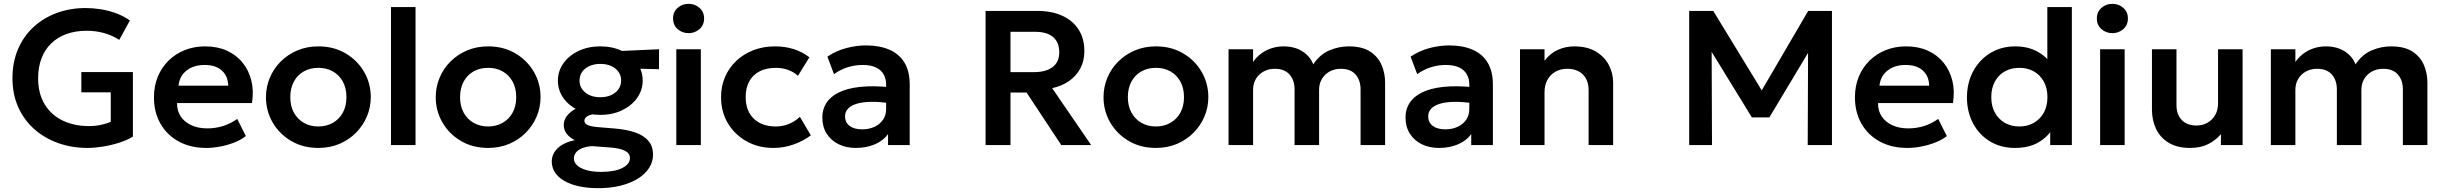

<svg xmlns="http://www.w3.org/2000/svg" viewBox="-20 -757 12756 1002"><path d="M437 15Q354.5 15 283.2 -10.5Q212 -36 158.5 -83.5Q105 -131 75 -198.2Q45 -265.5 45 -349Q45 -432.5 73.8 -500Q102.5 -567.5 154.5 -615.5Q206.5 -663.5 276 -689.2Q345.5 -715 427 -715Q464.5 -715 504 -709Q543.5 -703 582.8 -689Q622 -675 658 -650.5L602.5 -549Q565 -573 522 -584.8Q479 -596.5 432.5 -596.5Q374 -596.5 327 -579.5Q280 -562.5 247 -530.2Q214 -498 196.5 -452.2Q179 -406.5 179 -349Q179 -268.5 213.2 -212.5Q247.5 -156.5 307.2 -127.8Q367 -99 444 -99Q479.5 -99 509 -105.8Q538.5 -112.5 558 -121V-275H404.5V-381H673.5V-44Q644.5 -26 602.8 -12.5Q561 1 516.8 8Q472.5 15 437 15Z M1056.5 15Q975 15 913.5 -18.2Q852 -51.5 817.8 -111Q783.5 -170.5 783.5 -249.5Q783.5 -307.5 803.2 -356Q823 -404.5 859.2 -440.2Q895.5 -476 944.2 -495.5Q993 -515 1051 -515Q1114 -515 1163.5 -492.8Q1213 -470.5 1245.8 -430.2Q1278.5 -390 1291.8 -336.2Q1305 -282.5 1295 -219H904Q903.5 -179.5 922.8 -150Q942 -120.5 977.8 -103.8Q1013.5 -87 1062 -87Q1105 -87 1144.5 -99.5Q1184 -112 1218 -136.5L1263 -47Q1239.5 -28 1204.5 -14Q1169.5 0 1130.8 7.5Q1092 15 1056.5 15ZM911.5 -310H1171Q1169.5 -360.5 1137.5 -389.2Q1105.5 -418 1048 -418Q991 -418 954 -389.2Q917 -360.5 911.5 -310Z M1641.5 15Q1561.5 15 1499.8 -21.2Q1438 -57.5 1403 -117.8Q1368 -178 1368 -250Q1368 -303 1388 -351Q1408 -399 1444.8 -435.8Q1481.5 -472.5 1531.5 -493.8Q1581.5 -515 1641.5 -515Q1721 -515 1782.8 -479Q1844.5 -443 1879.8 -382.5Q1915 -322 1915 -250Q1915 -197 1894.8 -149.2Q1874.5 -101.5 1838 -64.5Q1801.5 -27.5 1751.5 -6.2Q1701.5 15 1641.5 15ZM1641.5 -97Q1683.5 -97 1716.8 -115.8Q1750 -134.5 1769 -168.8Q1788 -203 1788 -250Q1788 -297 1769 -331.5Q1750 -366 1717 -384.5Q1684 -403 1641.5 -403Q1599 -403 1565.8 -384.5Q1532.5 -366 1513.8 -331.5Q1495 -297 1495 -250Q1495 -203 1514 -168.8Q1533 -134.5 1566 -115.8Q1599 -97 1641.5 -97Z M2020.5 0V-720H2148.5V0Z M2527.5 15Q2447.5 15 2385.8 -21.2Q2324 -57.5 2289 -117.8Q2254 -178 2254 -250Q2254 -303 2274 -351Q2294 -399 2330.8 -435.8Q2367.5 -472.5 2417.5 -493.8Q2467.5 -515 2527.5 -515Q2607 -515 2668.8 -479Q2730.5 -443 2765.8 -382.5Q2801 -322 2801 -250Q2801 -197 2780.8 -149.2Q2760.5 -101.5 2724 -64.5Q2687.5 -27.5 2637.5 -6.2Q2587.5 15 2527.5 15ZM2527.5 -97Q2569.5 -97 2602.8 -115.8Q2636 -134.5 2655 -168.8Q2674 -203 2674 -250Q2674 -297 2655 -331.5Q2636 -366 2603 -384.5Q2570 -403 2527.5 -403Q2485 -403 2451.8 -384.5Q2418.5 -366 2399.8 -331.5Q2381 -297 2381 -250Q2381 -203 2400 -168.8Q2419 -134.5 2452 -115.8Q2485 -97 2527.5 -97Z M3102.5 225Q3046.5 225 3001.5 215.2Q2956.5 205.5 2924.8 187Q2893 168.5 2876.2 142.8Q2859.5 117 2859.5 85Q2859.5 59.5 2873.2 37.2Q2887 15 2913.8 -1.2Q2940.5 -17.5 2979.5 -25.5Q2950 -41 2936 -60.5Q2922 -80 2922 -105Q2922 -127 2934.8 -146.5Q2947.5 -166 2971 -181.5Q2994.5 -197 3026.5 -206.5Q3058.5 -216 3096.5 -217L3122.5 -164.5Q3092.5 -165 3071.8 -160.2Q3051 -155.5 3040.5 -147Q3030 -138.5 3030 -126.5Q3030 -111.5 3047.8 -104Q3065.5 -96.5 3101 -93.5L3186.5 -86.5Q3249 -81.5 3294.2 -66Q3339.5 -50.5 3363.8 -22Q3388 6.5 3388 50.5Q3388 87.5 3367.5 119.5Q3347 151.5 3309.2 175Q3271.5 198.5 3219 211.8Q3166.5 225 3102.5 225ZM3118 140Q3187.5 140 3227.5 119.8Q3267.5 99.5 3267.5 68Q3267.5 43 3241.5 29.8Q3215.5 16.5 3162 12.5L3069 5.5Q3039 8 3018 16.5Q2997 25 2986 38.8Q2975 52.5 2975 69.5Q2975 90.5 2992.2 106.2Q3009.5 122 3041.5 131Q3073.5 140 3118 140ZM3113 -157.5Q3049 -157.5 2999 -181.2Q2949 -205 2920.2 -245.5Q2891.5 -286 2891.5 -336.5Q2891.5 -386.5 2920.5 -427Q2949.5 -467.5 2999.5 -491.2Q3049.5 -515 3113 -515Q3176 -515 3226 -491.2Q3276 -467.5 3305 -427.2Q3334 -387 3334 -336.5Q3334 -287 3305.2 -246.2Q3276.5 -205.5 3226.5 -181.5Q3176.5 -157.5 3113 -157.5ZM3113 -249.5Q3144.5 -249.5 3169 -260.5Q3193.5 -271.5 3207.5 -291.2Q3221.5 -311 3221.5 -336.5Q3221.5 -375.5 3191 -399.5Q3160.5 -423.5 3113 -423.5Q3081 -423.5 3056.5 -412.5Q3032 -401.5 3018.2 -382Q3004.5 -362.5 3004.5 -336.5Q3004.5 -298 3035 -273.8Q3065.5 -249.5 3113 -249.5ZM3190 -401 3142 -487.5 3419.5 -500 3419 -396Z M3509.5 0V-500H3637.5V0ZM3573.5 -584Q3540.5 -584 3516.5 -605Q3492.5 -626 3492.5 -660.5Q3492.5 -695 3516.5 -716Q3540.5 -737 3573.5 -737Q3606.5 -737 3630.5 -716Q3654.5 -695 3654.5 -660.5Q3654.5 -626 3630.5 -605Q3606.5 -584 3573.5 -584Z M4017 15Q3937.5 15 3875.8 -19.8Q3814 -54.5 3778.5 -114.2Q3743 -174 3743 -250Q3743 -307.5 3764 -355.8Q3785 -404 3823 -439.8Q3861 -475.5 3912.2 -495.2Q3963.5 -515 4024 -515Q4076.5 -515 4121.5 -501Q4166.5 -487 4204 -458L4144.5 -361.5Q4121 -382.5 4091.2 -392.8Q4061.5 -403 4029 -403Q3980 -403 3944.8 -385Q3909.5 -367 3890.5 -333Q3871.5 -299 3871.5 -250.5Q3871.5 -178.5 3913.8 -137.8Q3956 -97 4029 -97Q4065.5 -97 4098 -110.5Q4130.5 -124 4154.5 -147.5L4211.5 -50.5Q4170.5 -20 4120 -2.5Q4069.5 15 4017 15Z M4446.5 15Q4395.5 15 4356 -4.5Q4316.5 -24 4294 -59.8Q4271.5 -95.5 4271.5 -144.5Q4271.5 -186.5 4292.5 -219.5Q4313.5 -252.5 4357 -274.2Q4400.5 -296 4468.2 -303.5Q4536 -311 4629 -301.5L4631 -217Q4570 -226.5 4524.5 -225.5Q4479 -224.5 4449.2 -215Q4419.5 -205.5 4404.8 -189Q4390 -172.5 4390 -150.5Q4390 -117.5 4414 -99.8Q4438 -82 4479.5 -82Q4515 -82 4543.2 -95Q4571.5 -108 4588 -131.8Q4604.5 -155.5 4604.5 -188V-314.5Q4604.5 -346 4591.2 -369.2Q4578 -392.5 4551 -405.2Q4524 -418 4481.5 -418Q4442.5 -418 4404.2 -406.2Q4366 -394.5 4332.5 -370L4298 -461.5Q4345.5 -493 4398 -506.5Q4450.5 -520 4499.5 -520Q4569.5 -520 4620.8 -498Q4672 -476 4699.8 -430.8Q4727.5 -385.5 4727.5 -316V0H4614.5V-57Q4589.5 -22.5 4545.5 -3.8Q4501.5 15 4446.5 15Z M5123.5 0V-700H5394.5Q5469 -700 5524 -674.8Q5579 -649.5 5609 -602.5Q5639 -555.5 5639 -490.5Q5639 -438.5 5617.5 -399Q5596 -359.5 5558.2 -333.5Q5520.5 -307.5 5471 -297L5674.5 0H5518.5L5337.5 -274H5253.5V0ZM5253.5 -380.5H5375.5Q5438 -380.5 5473 -406.8Q5508 -433 5508 -483.5Q5508 -536 5476 -563.5Q5444 -591 5382 -591H5253.5Z M6012.5 15Q5932.5 15 5870.8 -21.2Q5809 -57.5 5774 -117.8Q5739 -178 5739 -250Q5739 -303 5759 -351Q5779 -399 5815.8 -435.8Q5852.5 -472.5 5902.5 -493.8Q5952.5 -515 6012.5 -515Q6092 -515 6153.8 -479Q6215.5 -443 6250.8 -382.5Q6286 -322 6286 -250Q6286 -197 6265.8 -149.2Q6245.5 -101.5 6209 -64.5Q6172.5 -27.5 6122.5 -6.2Q6072.5 15 6012.5 15ZM6012.5 -97Q6054.5 -97 6087.8 -115.8Q6121 -134.5 6140 -168.8Q6159 -203 6159 -250Q6159 -297 6140 -331.5Q6121 -366 6088 -384.5Q6055 -403 6012.5 -403Q5970 -403 5936.8 -384.5Q5903.5 -366 5884.8 -331.5Q5866 -297 5866 -250Q5866 -203 5885 -168.8Q5904 -134.5 5937 -115.8Q5970 -97 6012.5 -97Z M6391.5 0V-500H6519.5V-433.5Q6539 -461.5 6564.5 -479.5Q6590 -497.5 6619 -506.2Q6648 -515 6677.5 -515Q6736.5 -515 6777 -489Q6817.5 -463 6833.5 -421Q6868 -473 6917.5 -494Q6967 -515 7019 -515Q7089.5 -515 7131 -487.5Q7172.5 -460 7190.5 -417Q7208.5 -374 7208.5 -327V0H7080.5V-290Q7080.5 -338.5 7054.2 -368.2Q7028 -398 6977.5 -398Q6945 -398 6919.2 -384Q6893.5 -370 6878.8 -345.2Q6864 -320.5 6864 -289V0H6736V-290Q6736 -338.5 6709.8 -368.2Q6683.5 -398 6633 -398Q6600.5 -398 6574.8 -384Q6549 -370 6534.2 -345.2Q6519.5 -320.5 6519.5 -289V0Z M7490 15Q7439 15 7399.5 -4.5Q7360 -24 7337.5 -59.8Q7315 -95.5 7315 -144.5Q7315 -186.5 7336 -219.5Q7357 -252.5 7400.5 -274.2Q7444 -296 7511.8 -303.5Q7579.5 -311 7672.5 -301.5L7674.5 -217Q7613.5 -226.5 7568 -225.5Q7522.5 -224.5 7492.8 -215Q7463 -205.5 7448.2 -189Q7433.5 -172.5 7433.5 -150.5Q7433.5 -117.5 7457.5 -99.8Q7481.5 -82 7523 -82Q7558.5 -82 7586.8 -95Q7615 -108 7631.5 -131.8Q7648 -155.5 7648 -188V-314.5Q7648 -346 7634.8 -369.2Q7621.5 -392.5 7594.5 -405.2Q7567.5 -418 7525 -418Q7486 -418 7447.8 -406.2Q7409.5 -394.5 7376 -370L7341.5 -461.5Q7389 -493 7441.5 -506.5Q7494 -520 7543 -520Q7613 -520 7664.2 -498Q7715.5 -476 7743.2 -430.8Q7771 -385.5 7771 -316V0H7658V-57Q7633 -22.5 7589 -3.8Q7545 15 7490 15Z M7912.5 0V-500H8040.5V-440Q8070.5 -479.5 8110.8 -497.2Q8151 -515 8195 -515Q8264 -515 8309.2 -487.5Q8354.5 -460 8376.5 -417Q8398.5 -374 8398.5 -327V0H8270.5V-287Q8270.5 -338 8241 -368Q8211.5 -398 8158.5 -398Q8124 -398 8097.2 -382.8Q8070.5 -367.5 8055.5 -340Q8040.5 -312.5 8040.5 -276.5V0Z M8795.5 0V-700H8921L9200 -243L9149 -242.5L9416.5 -700H9540.5V0H9414L9416 -530L9440 -521.5L9214 -144.5H9122.5L8891 -521.5L8912.5 -530L8914.5 0Z M9933.5 15Q9852 15 9790.5 -18.2Q9729 -51.5 9694.8 -111Q9660.5 -170.5 9660.5 -249.5Q9660.5 -307.5 9680.2 -356Q9700 -404.5 9736.2 -440.2Q9772.5 -476 9821.2 -495.5Q9870 -515 9928 -515Q9991 -515 10040.5 -492.8Q10090 -470.5 10122.8 -430.2Q10155.5 -390 10168.8 -336.2Q10182 -282.5 10172 -219H9781Q9780.5 -179.5 9799.8 -150Q9819 -120.5 9854.8 -103.8Q9890.5 -87 9939 -87Q9982 -87 10021.5 -99.5Q10061 -112 10095 -136.5L10140 -47Q10116.5 -28 10081.5 -14Q10046.5 0 10007.8 7.5Q9969 15 9933.5 15ZM9788.5 -310H10048Q10046.5 -360.5 10014.5 -389.2Q9982.5 -418 9925 -418Q9868 -418 9831 -389.2Q9794 -360.5 9788.5 -310Z M10495 15Q10422 15 10365.5 -19Q10309 -53 10277 -113Q10245 -173 10245 -250Q10245 -305.5 10263.2 -353.8Q10281.5 -402 10315.2 -438.2Q10349 -474.5 10395 -494.8Q10441 -515 10497 -515Q10561.5 -515 10610 -489.2Q10658.5 -463.5 10692.5 -416.5L10664.5 -387.5V-720H10792.5V0H10679.5V-123.5L10697.5 -94.5Q10672 -47 10621.5 -16Q10571 15 10495 15ZM10518.5 -97Q10560.5 -97 10593.8 -115.8Q10627 -134.5 10646 -168.8Q10665 -203 10665 -250Q10665 -297 10646 -331.5Q10627 -366 10594 -384.5Q10561 -403 10518.5 -403Q10476 -403 10442.8 -384.5Q10409.5 -366 10390.8 -331.5Q10372 -297 10372 -250Q10372 -203 10391 -168.8Q10410 -134.5 10443 -115.8Q10476 -97 10518.5 -97Z M10940 0V-500H11068V0ZM11004 -584Q10971 -584 10947 -605Q10923 -626 10923 -660.5Q10923 -695 10947 -716Q10971 -737 11004 -737Q11037 -737 11061 -716Q11085 -695 11085 -660.5Q11085 -626 11061 -605Q11037 -584 11004 -584Z M11409.5 15Q11342 15 11297.8 -12Q11253.5 -39 11232 -84.2Q11210.5 -129.5 11210.5 -185.5V-500H11338.5V-207.5Q11338.5 -159.5 11366 -130.8Q11393.5 -102 11443.5 -102Q11475.5 -102 11501 -116.8Q11526.5 -131.5 11541 -157.5Q11555.5 -183.5 11555.5 -218V-500H11683.5V0H11570.5V-57Q11543 -24.5 11503.8 -4.8Q11464.5 15 11409.5 15Z M11831 0V-500H11959V-433.5Q11978.5 -461.5 12004 -479.5Q12029.5 -497.5 12058.5 -506.2Q12087.5 -515 12117 -515Q12176 -515 12216.5 -489Q12257 -463 12273 -421Q12307.5 -473 12357 -494Q12406.5 -515 12458.5 -515Q12529 -515 12570.5 -487.5Q12612 -460 12630 -417Q12648 -374 12648 -327V0H12520V-290Q12520 -338.5 12493.8 -368.2Q12467.5 -398 12417 -398Q12384.5 -398 12358.8 -384Q12333 -370 12318.2 -345.2Q12303.5 -320.5 12303.5 -289V0H12175.5V-290Q12175.5 -338.5 12149.2 -368.2Q12123 -398 12072.5 -398Q12040 -398 12014.2 -384Q11988.5 -370 11973.8 -345.2Q11959 -320.5 11959 -289V0Z"/></svg>

Font: Geologica Roman Medium
Style: Regular
Weight: 500
Designer: Sindre Bremnes, Frode Helland
Foundry: Monokrom Skriftforlag AS
Version: Version 1.010;gftools[0.9.28]